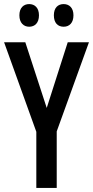

<svg xmlns="http://www.w3.org/2000/svg" viewBox="-20 -921 456 941"><path d="M75 -846C75 -809 96 -790 123 -790C151 -790 171 -809 171 -846C171 -882 151 -901 123 -901C96 -901 75 -883 75 -846ZM244 -846C244 -809 263 -790 292 -790C320 -790 340 -809 340 -846C340 -882 320 -901 292 -901C264 -901 244 -883 244 -846ZM209 -392 104 -714H0L158 -275V0H258V-277L416 -714H312Z"/></svg>

Font: Noto Sans Hebrew ExtraCondensed Medium
Style: Regular
Weight: 500
Width: 2
Designer: Monotype Design Team
Foundry: Monotype Imaging Inc.
Version: Version 2.004